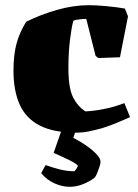

<svg xmlns="http://www.w3.org/2000/svg" viewBox="-20 -501 533 741"><path d="M275 11Q186 11 132.5 -17Q79 -45 55.5 -98.5Q32 -152 32 -228Q32 -290 44 -333.5Q56 -377 81 -417Q137 -445 200.5 -463Q264 -481 322 -481Q349 -481 388.5 -477.5Q428 -474 462 -468L474 -438L443 -280L360 -277L349 -285L313 -428Q306 -428 299 -427.5Q292 -427 285 -426Q272 -425 263 -421Q256 -395 250 -346.5Q244 -298 244 -238Q244 -160 262.5 -124.5Q281 -89 310 -71Q313 -71 334.5 -73Q356 -75 389.5 -82Q423 -89 460 -103L482 -49Q458 -38 430 -26.5Q402 -15 373 -6Q348 1 323 6Q298 11 275 11ZM249 220Q221 220 191 207Q161 194 139 167L156 136Q183 146 211.5 153Q240 160 267 160Q276 151 281 139Q274 130 248.5 117.5Q223 105 187 89L230 -34H284L263 31Q287 43 311 59.5Q335 76 351.5 93Q368 110 368 124Q368 130 364 142.5Q360 155 355 167Q350 179 346 184Q327 199 301 209.5Q275 220 249 220Z"/></svg>

Font: Labrada Black
Style: Regular
Weight: 900
Designer: Mercedes Jáuregui
Foundry: Omnibus-Type Team
Version: Version 1.000; ttfautohint (v1.8.4.7-5d5b)